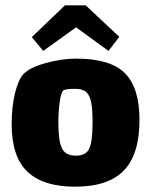

<svg xmlns="http://www.w3.org/2000/svg" viewBox="-20 -691 570 724"><path d="M24 -222Q24 -289 36.5 -339.5Q49 -390 67 -410Q90 -436 151.5 -453Q213 -470 267 -470Q396 -470 451 -415Q506 -360 506 -239Q506 -109 447 -48Q388 13 263 13Q143 13 83.5 -43.5Q24 -100 24 -222ZM329 -229Q329 -278 324 -304.5Q319 -331 305.5 -343.5Q292 -356 264 -356Q224 -356 218 -349Q210 -342 205 -305Q200 -268 200 -228Q200 -160 213.5 -132Q227 -104 266 -104Q305 -104 317 -131.5Q329 -159 329 -229ZM389 -499 267 -588 143 -499 100 -551 225 -671H303L430 -552Z"/></svg>

Font: Lalezar
Style: Regular
Weight: 400
Designer: Borna Izadpanah
Foundry: Borna Izadpanah
Version: Version 1.003